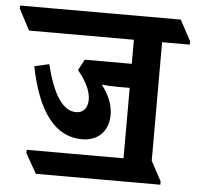

<svg xmlns="http://www.w3.org/2000/svg" viewBox="-103 -674 761 739"><g transform="rotate(5 277.0 -305.0)"><path d="M62 15H543V2L502 -74V-532H609V-545L566 -625H-55V-613L-12 -532H393V-439H211L189 -397C222 -357 240 -320 240 -287C240 -255 224 -235 195 -235C147 -235 106 -289 77 -410L20 -397C55 -222 124 -133 227 -133C291 -133 329 -175 329 -236C329 -273 315 -310 285 -349C303 -347 325 -346 350 -346H393V-74H19V-61Z"/></g></svg>

Font: Noto Serif Devanagari ExtraCondensed
Style: Bold
Weight: 700
Width: 2
Designer: Universal Thirst, Indian Type Foundry and the Monotype Design Team
Foundry: Monotype Imaging Inc.
Version: Version 2.004